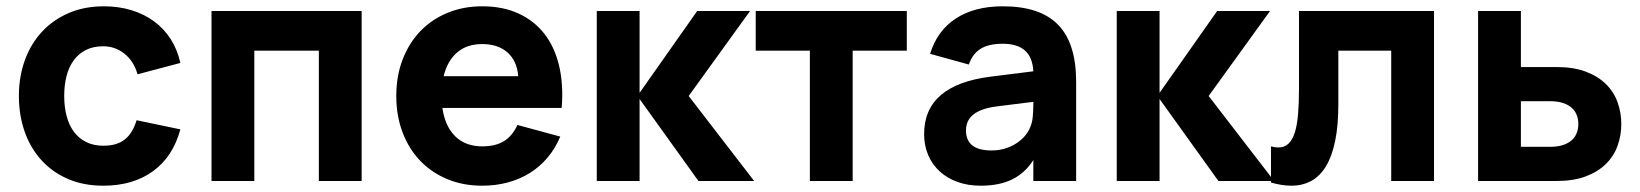

<svg xmlns="http://www.w3.org/2000/svg" viewBox="-20 -575 5211 610"><path d="M308 15Q245 15 195.2 -6.8Q145.5 -28.5 111 -66.8Q76.5 -105 58.2 -157.2Q40 -209.5 40 -270Q40 -331.5 59 -383.8Q78 -436 113.2 -474Q148.5 -512 198.2 -533.5Q248 -555 310 -555Q357.5 -555 398 -542.5Q438.5 -530 470 -506.8Q501.5 -483.5 522.8 -450Q544 -416.5 553 -375L417 -339Q405 -381 375.2 -404.5Q345.5 -428 308 -428Q276 -428 252.5 -416Q229 -404 213.8 -382.8Q198.5 -361.5 191.2 -332.8Q184 -304 184 -270Q184 -235 191.8 -205.8Q199.5 -176.5 215.2 -155.8Q231 -135 254.2 -123.5Q277.5 -112 308 -112Q331 -112 348 -117.2Q365 -122.5 377.8 -133Q390.5 -143.5 399.2 -158.5Q408 -173.5 414 -193L553 -164Q529.5 -77 466 -31Q402.5 15 308 15Z M652 0V-540H1129V0H993V-414H788V0Z M1512 -110Q1554 -110 1581 -126.5Q1608 -143 1624 -178L1760 -141Q1744.5 -104 1720.2 -75Q1696 -46 1664.2 -26Q1632.5 -6 1594 4.5Q1555.5 15 1512 15Q1451 15 1400.8 -6Q1350.5 -27 1314.5 -64.8Q1278.5 -102.5 1258.8 -155Q1239 -207.5 1239 -270Q1239 -333.5 1259.2 -386Q1279.5 -438.5 1315.5 -476Q1351.5 -513.5 1401.8 -534.2Q1452 -555 1512 -555Q1577.5 -555 1627.5 -532Q1677.5 -509 1710 -467Q1742.5 -425 1756.5 -365.2Q1770.5 -305.5 1764.5 -232H1385.5Q1394 -173.5 1426.5 -141.8Q1459 -110 1512 -110ZM1626.5 -333Q1622.5 -381.5 1592.5 -408.2Q1562.5 -435 1512 -435Q1463.5 -435 1432.5 -408.5Q1401.5 -382 1389.5 -333Z M1876 -540H2012V-280L2195 -540H2363L2168 -270L2376 0H2199L2012 -260.5V0H1876Z M2553 0V-414H2381V-540H2861V-414H2689V0Z M3166 -555Q3284.5 -555 3341.8 -496.2Q3399 -437.5 3399 -315V0H3263V-66.5Q3237 -25.5 3196 -5.2Q3155 15 3096 15Q3055.5 15 3022.5 3.2Q2989.5 -8.5 2965.8 -30.2Q2942 -52 2929 -82.2Q2916 -112.5 2916 -149Q2916 -305 3127.5 -331.5L3263 -348.5Q3260.5 -393.5 3236 -414.8Q3211.5 -436 3166 -436Q3121.5 -436 3095.8 -420.2Q3070 -404.5 3058 -370L2935 -404Q2957.5 -477.5 3016.8 -516.2Q3076 -555 3166 -555ZM3147.5 -237Q3049 -225 3049 -161Q3049 -97 3130 -97Q3151.5 -97 3170.2 -102.2Q3189 -107.5 3204.5 -116.8Q3220 -126 3231.8 -138.2Q3243.5 -150.5 3250 -164Q3259.5 -183 3261.2 -204.5Q3263 -226 3263 -244V-251.5Z M3528 -540H3664V-280L3847 -540H4015L3820 -270L4028 0H3851L3664 -260.5V0H3528Z M4018 -110Q4030 -106.5 4041.5 -106.5Q4060.5 -106.5 4073.2 -118.2Q4086 -130 4093.5 -153.2Q4101 -176.5 4104 -211.8Q4107 -247 4107 -293.5V-540H4536V0H4400V-414H4232V-243.5Q4232 -176.5 4222 -127.8Q4212 -79 4193 -47.2Q4174 -15.5 4146 -0.2Q4118 15 4082.5 15Q4053.5 15 4018 5Z M4925.5 0H4676V-540H4812V-362H4925.5Q4979 -362 5017.8 -347.5Q5056.5 -333 5081.8 -308.2Q5107 -283.5 5119 -250.5Q5131 -217.5 5131 -181Q5131 -144.5 5119 -111.5Q5107 -78.5 5081.8 -53.8Q5056.5 -29 5017.8 -14.5Q4979 0 4925.5 0ZM4904 -108.5Q4928.5 -108.5 4945.8 -114.2Q4963 -120 4973.8 -129.8Q4984.5 -139.5 4989.5 -152.8Q4994.5 -166 4994.5 -181Q4994.5 -196 4989.5 -209.2Q4984.5 -222.5 4973.8 -232.2Q4963 -242 4945.8 -247.8Q4928.5 -253.5 4904 -253.5H4812V-108.5Z"/></svg>

Font: Vela Sans ExtBd
Style: Regular
Weight: 800
Designer: Principal design: Mikhail Sharanda - project Manrope.
Design modification: Ravid Balaliev
Foundry: Mikhail Sharanda
Version: Version 1.001